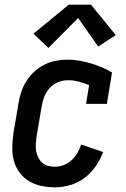

<svg xmlns="http://www.w3.org/2000/svg" viewBox="-20 -793 540 821"><path d="M215 8Q185 8 156.5 2Q128 -4 104 -18.5Q80 -33 63.5 -55.5Q47 -78 39.5 -105Q32 -132 32.5 -162Q33 -192 37 -221L59 -351Q63 -376 71 -400Q79 -424 93 -446.5Q107 -469 127 -487Q147 -505 170 -516.5Q193 -528 218 -533Q243 -538 268 -538Q294 -538 319.5 -533.5Q345 -529 368.5 -522Q392 -515 414.5 -505.5Q437 -496 459 -483L437 -349H348L361 -429Q339 -438 316.5 -444Q294 -450 270 -450Q249 -450 228 -441.5Q207 -433 192 -416Q177 -399 169 -378.5Q161 -358 158 -337L136 -207Q134 -192 133 -176.5Q132 -161 134.5 -147Q137 -133 143.5 -120Q150 -107 160.5 -97.5Q171 -88 185 -84Q199 -80 215 -80Q233 -80 252 -87Q271 -94 286 -108Q301 -122 311 -139Q321 -156 327 -175L421 -143Q409 -111 389 -82Q369 -53 341 -32Q313 -11 280 -1.5Q247 8 215 8ZM187 -588 123 -649 274 -773H369L475 -643L400 -594L314 -716Z"/></svg>

Font: Iosevka Slab Semibold
Style: Italic
Weight: 600
Italic angle: -9°
Monospace: yes
Designer: Belleve Invis
Foundry: Belleve Invis
Version: Version 11.1.1; ttfautohint (v1.8.3)